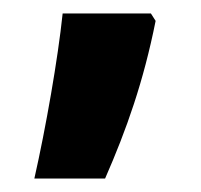

<svg xmlns="http://www.w3.org/2000/svg" viewBox="-20 -135 298 285"><path d="M211 -104 204 -115H73C66 -48 48 55 31 130H136C168 57 193 -14 211 -104Z"/></svg>

Font: Noto Sans Gujarati UI Condensed
Style: Bold
Weight: 700
Width: 3
Designer: Jelle Bosma - Monotype Design Team, Universal Thirst
Foundry: Monotype Imaging Inc.
Version: Version 2.106